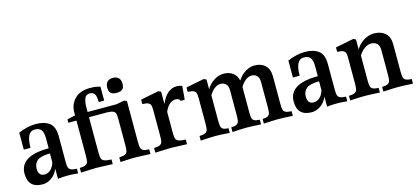

<svg xmlns="http://www.w3.org/2000/svg" viewBox="-59 -1137 3471 1598"><g transform="rotate(-15 1677.0 -337.5)"><path d="M462 -37V3Q412 -2 372 -2Q335 -2 288 3V-84Q269 -37 231.5 -11Q194 15 155 15Q30 15 30 -109Q30 -262 279 -262V-348Q279 -398 262 -420.5Q245 -443 206 -443Q169 -443 151.5 -408Q134 -373 134 -305H76V-451Q156 -485 226 -485Q301 -485 343.5 -452Q386 -419 386 -339V-123Q386 -88 390 -71.5Q394 -55 410 -46.5Q426 -38 462 -37ZM278 -141V-218Q200 -218 169 -193Q138 -168 138 -123Q138 -93 151 -76.5Q164 -60 190 -60Q220 -60 243.5 -81.5Q267 -103 278 -141Z M880 -622Q880 -654 896.5 -672Q913 -690 945 -690Q979 -690 995.5 -672Q1012 -654 1012 -622Q1012 -590 996 -575.5Q980 -561 945 -561Q912 -561 896 -575.5Q880 -590 880 -622ZM1085 -37V3Q987 -2 956 -2Q911 -2 850 2L827 3V-37Q863 -38 878.5 -46.5Q894 -55 898 -71Q902 -87 902 -123V-346Q902 -378 898 -393Q894 -408 878.5 -416Q863 -424 827 -425H670V-123Q670 -87 674.5 -71Q679 -55 698 -46.5Q717 -38 760 -37V3L714 1Q648 -2 617 -2Q587 -2 527 1L487 3V-37Q523 -38 538.5 -46.5Q554 -55 558 -71Q562 -87 562 -123V-425H492V-454L562 -470V-495Q562 -564 608 -611Q654 -658 741 -658Q767 -658 780 -656.5Q793 -655 805.5 -651.5Q818 -648 828 -646V-526H781Q781 -574 768.5 -594.5Q756 -615 727 -615Q695 -615 682.5 -587Q670 -559 670 -505V-470H920L987 -483L1010 -474V-123Q1010 -87 1014 -71Q1018 -55 1033.5 -46.5Q1049 -38 1085 -37Z M1487 -475Q1479 -362 1476 -359H1441Q1440 -370 1429.5 -376Q1419 -382 1403 -382Q1378 -382 1353 -362.5Q1328 -343 1310 -299V-123Q1310 -87 1314.5 -71Q1319 -55 1338 -46.5Q1357 -38 1400 -37V3Q1295 -2 1262 -2Q1246 -2 1148 2L1127 3V-37Q1163 -38 1178.5 -46.5Q1194 -55 1198 -71Q1202 -87 1202 -123V-338Q1202 -370 1198 -384.5Q1194 -399 1178.5 -407Q1163 -415 1127 -416V-454L1283 -485L1305 -475V-369Q1355 -485 1440 -485Q1467 -485 1487 -475Z M2312 -37V3Q2225 -2 2186 -2Q2147 -2 2062 3V-37Q2094 -38 2108 -46.5Q2122 -55 2125.5 -71Q2129 -87 2129 -123V-339Q2129 -375 2111 -392.5Q2093 -410 2066 -410Q2039 -410 2013.5 -390Q1988 -370 1969 -337V-123Q1969 -87 1972.5 -71Q1976 -55 1990.5 -46.5Q2005 -38 2038 -37V3Q1950 -2 1913 -2Q1877 -2 1792 3V-37Q1825 -38 1839.5 -46.5Q1854 -55 1858 -71.5Q1862 -88 1862 -123V-339Q1862 -375 1843.5 -392.5Q1825 -410 1798 -410Q1771 -410 1745.5 -390Q1720 -370 1701 -337V-122Q1701 -86 1704.5 -70Q1708 -54 1722 -45.5Q1736 -37 1768 -36V4Q1675 -2 1645 -2Q1615 -2 1518 4V-36Q1554 -37 1569.5 -45.5Q1585 -54 1589 -70Q1593 -86 1593 -122V-338Q1593 -370 1589 -384.5Q1585 -399 1569.5 -407Q1554 -415 1518 -416V-454L1674 -485L1696 -475V-392Q1723 -436 1763 -460.5Q1803 -485 1842 -485Q1891 -485 1923 -462Q1955 -439 1965 -394Q1992 -437 2031.5 -461Q2071 -485 2110 -485Q2168 -485 2202.5 -452Q2237 -419 2237 -356V-123Q2237 -87 2241 -71Q2245 -55 2260.5 -46.5Q2276 -38 2312 -37Z M2781 -37V3Q2731 -2 2691 -2Q2654 -2 2607 3V-84Q2588 -37 2550.5 -11Q2513 15 2474 15Q2349 15 2349 -109Q2349 -262 2598 -262V-348Q2598 -398 2581 -420.5Q2564 -443 2525 -443Q2488 -443 2470.5 -408Q2453 -373 2453 -305H2395V-451Q2475 -485 2545 -485Q2620 -485 2662.5 -452Q2705 -419 2705 -339V-123Q2705 -88 2709 -71.5Q2713 -55 2729 -46.5Q2745 -38 2781 -37ZM2597 -141V-218Q2519 -218 2488 -193Q2457 -168 2457 -123Q2457 -93 2470 -76.5Q2483 -60 2509 -60Q2539 -60 2562.5 -81.5Q2586 -103 2597 -141Z M3347 -37V3Q3260 -2 3220 -2Q3180 -2 3092 3V-37Q3127 -38 3142 -46.5Q3157 -55 3161 -71.5Q3165 -88 3165 -123V-339Q3165 -375 3145 -392.5Q3125 -410 3095 -410Q3066 -410 3037.5 -389Q3009 -368 2989 -335V-123Q2989 -87 2993 -71Q2997 -55 3012 -46.5Q3027 -38 3062 -37V3Q2970 -2 2929 -2Q2888 -2 2806 3V-37Q2842 -38 2857.5 -46.5Q2873 -55 2877 -71Q2881 -87 2881 -123V-338Q2881 -370 2877 -384.5Q2873 -399 2857.5 -407Q2842 -415 2806 -416V-454L2962 -485L2984 -475V-390Q3012 -435 3054.5 -460Q3097 -485 3139 -485Q3200 -485 3236.5 -452Q3273 -419 3273 -356V-123Q3273 -87 3277 -71Q3281 -55 3296.5 -46.5Q3312 -38 3347 -37Z"/></g></svg>

Font: Gupter
Style: Bold
Weight: 700
Designer: Octavio Pardo
Version: Version 1.000